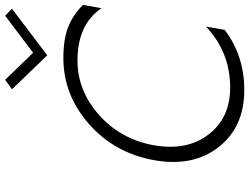

<svg xmlns="http://www.w3.org/2000/svg" viewBox="-134 -846 989 762"><g transform="rotate(-90 361.0 -465.5)"><path d="M165 -350Q142 -218 208 -132.5Q274 -47 394 -47Q534 -47 636 -143L623 -69Q521 9 384 9Q238 9 158 -92.5Q78 -194 106 -350Q134 -506 249.5 -607.5Q365 -709 511 -709Q585 -709 634 -690Q683 -671 722 -631L709 -558Q644 -653 501 -653Q382 -653 285.5 -567.5Q189 -482 165 -350ZM532 -829 679 -940 707 -913 522 -773 387 -913 425 -940Z"/></g></svg>

Font: Renner* Light
Style: Light Italic
Weight: 300
Italic angle: -10°
Version: Version 003.000 ; ttfautohint (v0.97) -l 8 -r 50 -G 200 -x 1